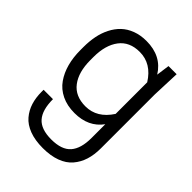

<svg xmlns="http://www.w3.org/2000/svg" viewBox="-216 -649 968 968"><g transform="rotate(45 268.5 -165.0)"><path d="M401.9 1V-97.2Q351.1 -26.9 252 -26.9Q199.7 -26.9 159.9 -46.1Q120.1 -65.4 96.2 -99.6Q72.3 -133.8 60.5 -177.5Q48.8 -221.2 48.8 -272.9V-294.9Q48.8 -335.4 55.9 -371.6Q63 -407.7 78.9 -439Q94.7 -470.2 118.2 -492.7Q141.6 -515.1 175.8 -528.1Q210 -541 252 -541Q359.4 -541 410.2 -459L419.9 -529.8H478L472.2 -379.9V4.9Q472.2 50.8 460.7 87.4Q449.2 124 425 152.3Q400.9 180.7 360.1 195.8Q319.3 210.9 264.2 210.9Q208.5 210.9 168 195.6Q127.4 180.2 104 152.6Q80.6 125 69.8 90.3Q59.1 55.7 59.1 13.2V0H126Q126 76.7 158.2 113.3Q190.4 149.9 263.2 149.9Q337.4 149.9 369.6 113Q401.9 76.2 401.9 1ZM401.9 -396Q350.6 -478 267.1 -478Q194.8 -478 157.5 -428.7Q120.1 -379.4 120.1 -294.9V-272.9Q120.1 -187.5 157.2 -138.7Q194.3 -89.8 267.1 -89.8Q349.6 -89.8 401.9 -170.9Z"/></g></svg>

Font: Cooper Hewitt
Style: Book
Weight: 705
Designer: Village Type and Design LLC
Foundry: Cooper Hewitt Smithsonian Design Museum
Version: 1.000